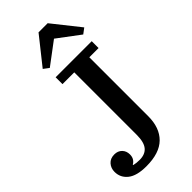

<svg xmlns="http://www.w3.org/2000/svg" viewBox="-295 -1001 1072 1072"><g transform="rotate(-45 240.5 -465.5)"><path d="M162 12Q87 12 50.5 -17Q14 -46 14 -92Q14 -121 32 -141.5Q50 -162 82 -162Q110 -162 127 -144.5Q144 -127 144 -100Q144 -80 135 -67Q126 -54 115 -49V-45Q135 -40 161 -40Q204 -40 226 -66Q248 -92 248 -151V-644H155V-698H440V-644H367V-179Q367 -88 316.5 -38Q266 12 162 12ZM137 -782 265 -943H337L465 -782L433 -758L301 -857L169 -758Z"/></g></svg>

Font: IBM Plex Serif Medium
Style: Regular
Weight: 500
Designer: Mike Abbink, Paul van der Laan, Pieter van Rosmalen
Foundry: Bold Monday
Version: Version 2.5